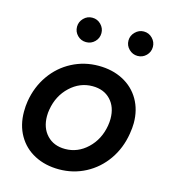

<svg xmlns="http://www.w3.org/2000/svg" viewBox="-110 -812 803 912"><g transform="rotate(15 291.5 -356.5)"><path d="M33 -210Q33 -238 37 -262Q49 -335 89 -392Q129 -449 189.5 -480.5Q250 -512 320 -512Q388 -512 440.5 -484.5Q493 -457 522 -407Q551 -357 551 -292Q551 -269 546 -239Q534 -165 494 -108Q454 -51 394 -19.5Q334 12 264 12Q196 12 143.5 -15.5Q91 -43 62 -93.5Q33 -144 33 -210ZM144 -218Q144 -160 177.5 -124.5Q211 -89 267 -89Q329 -89 376.5 -134Q424 -179 436 -249Q439 -267 439 -283Q439 -341 406 -376Q373 -411 317 -411Q255 -411 207 -366Q159 -321 147 -251Q144 -235 144 -218ZM172 -665Q172 -689 189.5 -707Q207 -725 232 -725Q257 -725 274.5 -707Q292 -689 292 -665Q292 -640 274.5 -622.5Q257 -605 232 -605Q207 -605 189.5 -622.5Q172 -640 172 -665ZM485 -725Q510 -725 527.5 -707Q545 -689 545 -665Q545 -640 527.5 -622.5Q510 -605 485 -605Q461 -605 443 -622.5Q425 -640 425 -665Q425 -689 443 -707Q461 -725 485 -725Z"/></g></svg>

Font: Oak Sans Semibold
Style: Italic
Weight: 600
Italic angle: -9.49998°
Foundry: Erik Kennedy, Walven
Version: Version 1.000